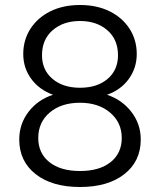

<svg xmlns="http://www.w3.org/2000/svg" viewBox="-20 -740 640 768"><path d="M300 8Q188 8 122.5 -43.5Q57 -95 57 -182Q57 -244 94 -292.5Q131 -341 192 -361Q137 -381 105 -424.5Q73 -468 73 -524Q73 -580 101.5 -624.5Q130 -669 181 -694.5Q232 -720 300 -720Q368 -720 419 -694.5Q470 -669 498.5 -624.5Q527 -580 527 -524Q527 -468 495 -424Q463 -380 408 -361Q468 -341 505.5 -292.5Q543 -244 543 -182Q543 -95 477.5 -43.5Q412 8 300 8ZM300 -389Q369 -389 410.5 -424.5Q452 -460 452 -519Q452 -582 409.5 -619Q367 -656 300 -656Q233 -656 190.5 -619Q148 -582 148 -519Q148 -460 190 -424.5Q232 -389 300 -389ZM300 -56Q378 -56 422.5 -91.5Q467 -127 467 -188Q467 -250 420.5 -289.5Q374 -329 300 -329Q225 -329 179 -290Q133 -251 133 -188Q133 -127 177.5 -91.5Q222 -56 300 -56Z"/></svg>

Font: LivvicRegular
Style: Regular
Weight: 400
Designer: Jacques Le Bailly, Baron von Fonthausen
Version: Version 1.001; ttfautohint (v1.8.2)